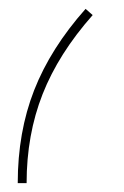

<svg xmlns="http://www.w3.org/2000/svg" viewBox="-20 -413 279 433"><path d="M20 0Q20 -115 57 -209.5Q94 -304 173 -393L189 -379Q112 -292 76 -200.5Q40 -109 40 0Z"/></svg>

Font: IBM Plex Sans Arabic Thin
Style: Regular
Weight: 100
Designer: Mike Abbink, Paul van der Laan, Pieter van Rosmalen, Wael Morcos, Khajak Apelian
Foundry: Bold Monday
Version: Version 1.101